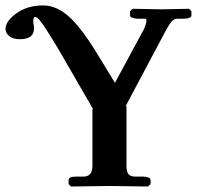

<svg xmlns="http://www.w3.org/2000/svg" viewBox="-26 -679 718 700"><path d="M226.1 -432.1 314 -279.8 311 -282.2V-75.2Q311 -35.2 278.8 -35.2H252.9Q224.1 -35.2 224.1 -22.9V-7.8L232.9 1Q338.9 -1 375 -1L513.2 1L522.9 -7.8V-22.9Q522.9 -28.8 514.4 -32Q505.9 -35.2 493.2 -35.2H466.8Q449.2 -35.2 442.1 -44.4Q435.1 -53.7 435.1 -75.2V-293L432.1 -292L579.1 -568.8Q592.8 -593.3 601.1 -602.1Q609.4 -610.8 620.1 -610.8H641.1Q671.9 -610.8 671.9 -623V-638.2L663.1 -647Q570.8 -645 562 -645L458 -647L448.2 -638.2V-622.1Q448.2 -613.3 474.1 -610.8H504.9Q507.8 -610.8 507.8 -602.1Q507.8 -593.3 500 -575.2L393.1 -377L338.9 -465.8Q277.8 -568.8 230.2 -614Q182.6 -659.2 130.9 -659.2Q73.7 -659.2 33.9 -630.4Q-5.9 -601.6 -5.9 -573.2Q-5.9 -559.1 7.3 -547.6Q20.5 -536.1 46.9 -536.1Q98.1 -536.1 98.1 -576.2Q98.1 -583 96.2 -590.8Q96.2 -592.3 95.7 -595.7Q95.2 -599.1 95.2 -600.1Q95.2 -617.2 102.1 -617.2Q108.4 -617.2 119.1 -604.7Q129.9 -592.3 148.4 -562.5L182.6 -507.3Z"/></svg>

Font: Linux Libertine G
Style: Semibold
Weight: 600
Designer: Philipp H. Poll
Foundry: Philipp H. Poll
Version: Version 5.1.1